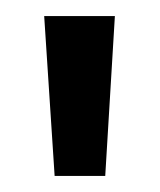

<svg xmlns="http://www.w3.org/2000/svg" viewBox="-20 -816 199 239"><path d="M123 -796 111 -597H48L35 -796Z"/></svg>

Font: MSTAGE
Style: Regular
Weight: 400
Designer: Ninad Kale (Devanagari), Jonny Pinhorn (Latin)
Foundry: Indian Type Foundry
Version: 4.004